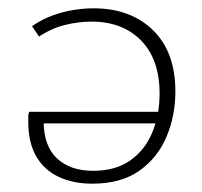

<svg xmlns="http://www.w3.org/2000/svg" viewBox="-20 -436 487 462"><path d="M202 6Q156 6 121 -10.5Q86 -27 67 -60Q48 -93 48 -143Q48 -149 48 -155Q48 -161 50 -167H85V-145Q85 -85 117 -55Q149 -25 204 -25Q258 -25 293.5 -50Q329 -75 346.5 -117.5Q364 -160 364 -211Q364 -293 319.5 -338.5Q275 -384 200 -384Q169 -384 136.5 -376Q104 -368 74 -348L57 -373Q82 -390 107 -399Q132 -408 157 -412Q182 -416 205 -416Q294 -416 348 -363.5Q402 -311 402 -216Q402 -157 380.5 -106.5Q359 -56 315 -25Q271 6 202 6ZM56 -139V-167H378L371 -139Z"/></svg>

Font: Ysabeau Office ExtraLight
Style: Regular
Weight: 250
Designer: Christian Thalmann (Catharsis Fonts)
Version: Version 2.001;gftools[0.9.30]; featfreeze: tnum,lnum,ss02